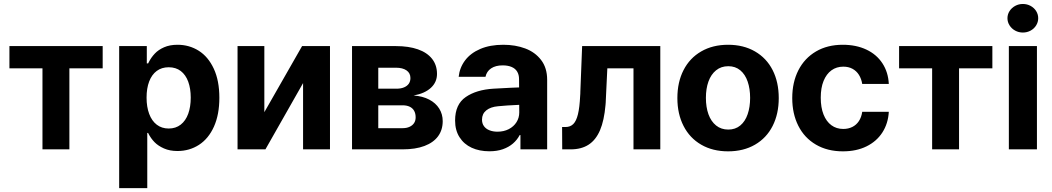

<svg xmlns="http://www.w3.org/2000/svg" viewBox="-20 -767 5401 986"><path d="M28.4 -530.3H507.3V-416.1H336.3V0H198.1V-416.1H28.4Z M592 -530.3H733.9V-441.3H740.9L743.8 -447.4Q756.4 -472.1 775 -491.8Q793.6 -511.6 822.8 -524.3Q852.1 -537.1 891.5 -537.1Q951.8 -537.1 1000.6 -506.4Q1049.3 -475.7 1077.9 -414.2Q1106.5 -352.8 1106.5 -264.8Q1106.5 -178.9 1078.8 -116.9Q1051 -55 1001.9 -23.2Q952.9 8.5 891.3 8.5Q851.9 8.5 822 -4.7Q792.1 -17.9 773.5 -37Q754.9 -56.2 741.9 -81.3L740.9 -84.4H736.3V199.2H592ZM846.4 -107Q882.6 -107 908.1 -127Q933.6 -147 946.6 -182.8Q959.5 -218.5 959.5 -265.6Q959.5 -312.3 946.6 -347.6Q933.6 -382.9 908.3 -402.3Q883 -421.6 846.4 -421.6Q810.3 -421.6 784.9 -402.7Q759.5 -383.8 746.1 -348.7Q732.7 -313.6 732.7 -265.6Q732.7 -218.2 746.1 -182.2Q759.5 -146.2 785.1 -126.6Q810.7 -107 846.4 -107Z M1531.3 -530.3H1674.6V0H1536.4V-340.3L1343.1 0H1199.9V-530.3H1337.5V-191Z M1787.8 -530.3H2012.9Q2078.8 -530.3 2126.1 -513.7Q2173.3 -497.2 2198.8 -465Q2224.2 -432.7 2224.2 -387.4Q2224.2 -344.9 2192.7 -315.9Q2161.2 -286.9 2104 -276.5Q2150.6 -273.3 2184.2 -255.6Q2217.8 -237.9 2235.7 -209.2Q2253.5 -180.4 2253.5 -144.8Q2253.5 -99.9 2229.8 -67.4Q2206 -34.9 2159.8 -17.4Q2113.7 0 2047.8 0H1787.8ZM2114.5 -164.3Q2114.5 -183.9 2106.8 -197.9Q2099 -211.8 2084 -219Q2068.9 -226.2 2047.8 -226.2H1922.6V-108.8H2047.8Q2068.5 -108.8 2083.5 -115.9Q2098.6 -122.9 2106.6 -135.2Q2114.5 -147.4 2114.5 -164.3ZM2087.7 -366.2Q2087.7 -391.6 2067.8 -405.4Q2047.9 -419.3 2012.9 -419.3H1922.6V-311.5H2016.2Q2038.5 -311.5 2054.8 -318.3Q2071 -325.1 2079.4 -337.2Q2087.7 -349.4 2087.7 -366.2Z M2584.5 -225.3 2537.7 -221.4Q2499.2 -218 2477.2 -200.2Q2455.3 -182.4 2455.3 -152.6Q2455.3 -133 2465.3 -119.1Q2475.3 -105.2 2493.5 -98Q2511.7 -90.7 2534.6 -90.7Q2567.2 -90.7 2592.7 -103.8Q2618.1 -116.9 2632.4 -139.5Q2646.6 -162.1 2646.6 -189.6L2645.5 -360.7Q2645.5 -383.3 2635.9 -399.2Q2626.4 -415.1 2607.2 -423.2Q2588.1 -431.3 2561.3 -431.3Q2525.1 -431.3 2502.1 -415.9Q2479.1 -400.5 2473.2 -372.7H2335.5Q2340.3 -419.5 2368.4 -456.9Q2396.5 -494.3 2446.5 -515.7Q2496.6 -537.1 2564.7 -537.1Q2626.6 -537.1 2677.2 -518.2Q2727.8 -499.3 2758.8 -458.9Q2789.9 -418.5 2789.9 -357.3V0H2652.7V-73.4H2648.8Q2635.7 -48.4 2614.3 -30Q2592.9 -11.5 2562.7 -0.8Q2532.5 9.9 2493.4 9.9Q2442 9.9 2402.4 -8.2Q2362.8 -26.4 2340 -62.1Q2317.1 -97.8 2317.1 -148.2Q2317.1 -231.2 2371.8 -268.7Q2426.5 -306.3 2514.1 -311.6Q2528.9 -313.1 2604.6 -316.4L2652.5 -318.3L2653.5 -229Q2633.6 -228.4 2584.5 -225.3Z M2866.6 -114.7H2884Q2908.7 -114.7 2924.1 -130Q2939.5 -145.3 2948 -180.2Q2956.6 -215.2 2959.4 -275.6Q2959.9 -280.8 2960.1 -285.8Q2960.3 -290.7 2960.3 -295.9L2969.5 -530.3H3370.9V0H3233.2V-416.1H3098.9L3091.1 -253Q3091.1 -247.2 3090.6 -240.8Q3090.2 -234.5 3089.6 -228.1Q3082.6 -147.8 3061.3 -98Q3039.9 -48.2 3002.8 -24.1Q2965.6 0 2910.9 0H2867.2Z M3458.6 -263.2Q3458.6 -345.3 3490.3 -407Q3521.9 -468.8 3581 -502.9Q3640 -537.1 3719.1 -537.1Q3798.1 -537.1 3857.2 -502.9Q3916.3 -468.8 3947.8 -407Q3979.2 -345.3 3979.2 -263.2Q3979.2 -182.2 3947.8 -120.2Q3916.3 -58.2 3857.2 -24Q3798.1 10.2 3719.1 10.2Q3640 10.2 3581 -24Q3521.9 -58.2 3490.3 -120.2Q3458.6 -182.2 3458.6 -263.2ZM3832.2 -264.4Q3832.2 -311.3 3819.5 -348.1Q3806.9 -385 3781.7 -406Q3756.4 -427 3720.2 -427Q3683.3 -427 3657.4 -406Q3631.4 -385 3618.2 -348.4Q3605.1 -311.9 3605.1 -264.4Q3605.1 -216.9 3618.2 -180.2Q3631.4 -143.6 3657.4 -122.6Q3683.3 -101.6 3720.2 -101.6Q3756.4 -101.6 3781.7 -122.6Q3806.9 -143.6 3819.5 -180.5Q3832.2 -217.4 3832.2 -264.4Z M4048.5 -263.2Q4048.5 -344.4 4080.1 -406.4Q4111.8 -468.3 4170.4 -502.7Q4229 -537.1 4308.1 -537.1Q4376.3 -537.1 4428.9 -512.5Q4481.5 -487.8 4511.5 -442Q4541.5 -396.2 4544.4 -335.8H4407.9Q4403.7 -362.3 4391 -382.5Q4378.3 -402.7 4357.9 -413.7Q4337.6 -424.7 4310.6 -424.7Q4275.9 -424.7 4249.9 -405.9Q4223.9 -387 4209.4 -351.4Q4194.9 -315.8 4194.9 -265.6Q4194.9 -215 4209.2 -179Q4223.5 -143 4249.5 -123.9Q4275.4 -104.8 4310.6 -104.8Q4336.3 -104.8 4356.9 -115Q4377.5 -125.2 4390.7 -145.1Q4403.9 -165 4407.9 -192.7H4544.4Q4540.9 -132.7 4511.4 -86.8Q4481.8 -40.9 4430 -15.4Q4378.1 10.2 4308.9 10.2Q4229 10.2 4170 -24.4Q4110.9 -59 4079.7 -121Q4048.5 -183 4048.5 -263.2Z M4597.2 -530.3H5076.2V-416.1H4905.1V0H4766.9V-416.1H4597.2Z M5160.9 -530.3H5305.1V0H5160.9ZM5153.7 -673.3Q5153.7 -693.3 5164.5 -710.2Q5175.4 -727 5193.5 -736.8Q5211.6 -746.6 5232.7 -746.6Q5254.3 -746.6 5272.4 -736.8Q5290.5 -727 5301.1 -710.2Q5311.6 -693.3 5311.6 -673.3Q5311.6 -653.7 5301.1 -636.6Q5290.5 -619.5 5272.4 -609.7Q5254.3 -599.9 5232.7 -599.9Q5211.6 -599.9 5193.5 -609.7Q5175.4 -619.5 5164.5 -636.6Q5153.7 -653.7 5153.7 -673.3Z"/></svg>

Font: Pretendard JP Variable
Style: Regular
Weight: 400
Designer: Base glyphs from Inter by Rasmus Andersson; Hangul glyphs from Noto Sans CJK(Source Han Sans) by Jang Soo-young and Kang
Foundry: Kil Hyung-jin
Version: Version 1.307;Glyphs 3.2 (3192)